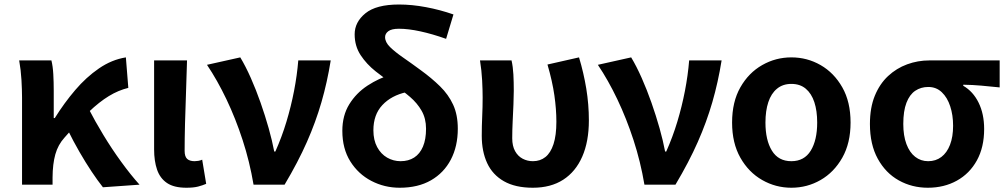

<svg xmlns="http://www.w3.org/2000/svg" viewBox="-20 -832 4537 865"><path d="M79.3 0V-392.9Q79.3 -426.4 76.7 -471.8Q74.1 -517.1 66.4 -559.8H211.6Q218.1 -534 220.1 -498.1Q222.1 -462.3 222.1 -423V-300.2H226.9Q269.3 -368.2 318.8 -426.2Q368.3 -484.3 425.9 -523.8Q483.4 -563.3 547.1 -573.5L558.1 -436.1Q513.1 -425.2 470.5 -399.2Q427.8 -373.3 380 -327.9Q332.2 -282.5 270.7 -212.2Q241.4 -180 229.3 -136.7Q217.2 -93.4 216.8 -32.6V0ZM443.7 11.7Q419.4 -19 392.7 -59.1Q365.9 -99.3 338.3 -147.1Q310.7 -194.9 284.4 -248.3L379.1 -342.4Q407.4 -287.2 445.5 -224.3Q483.5 -161.4 526.2 -102.8Q568.8 -44.1 608.6 0Z M819.5 13.8Q763.8 13.8 732.4 -7.5Q701 -28.7 687.6 -67.7Q674.3 -106.6 674.3 -158.8V-559.8H822.6Q821 -491.7 818.1 -417.3Q815.1 -342.9 813.5 -274Q811.8 -205.1 811.8 -152.6Q811.8 -126.6 823.1 -116.2Q834.5 -105.8 856.8 -105.8Q864 -105.8 873.3 -107.3Q882.5 -108.8 890.9 -112.6L908.9 -3.8Q892.5 3.3 872.4 8.5Q852.2 13.8 819.5 13.8Z M1122.3 0Q1104.8 -103.8 1073.1 -201Q1041.4 -298.3 1000.2 -384.7Q959 -471 912.5 -540L1062.5 -573.5Q1086.7 -533.3 1110.1 -480.5Q1133.5 -427.7 1154 -369.3Q1174.5 -310.9 1190.5 -254.2Q1206.4 -197.5 1215.5 -149.3H1220.5Q1249.7 -214.7 1270.5 -283.7Q1291.3 -352.7 1304.8 -422.6Q1318.3 -492.5 1323.8 -559.8H1470Q1454.1 -461 1428.2 -371.6Q1402.4 -282.3 1362.7 -192.4Q1323.1 -102.5 1262.1 0Z M1780.8 13.8Q1712 13.8 1653 -17Q1594 -47.7 1558.1 -105.1Q1522.3 -162.5 1522.3 -242.7Q1522.3 -311.6 1553.6 -362.3Q1584.9 -413 1635.9 -446.4Q1686.8 -479.8 1744.5 -496.9L1811.6 -417Q1742.9 -401.8 1702.6 -358.6Q1662.2 -315.4 1662.2 -244.9Q1662.2 -200.9 1679.1 -169.5Q1696 -138.1 1724.1 -121.9Q1752.3 -105.8 1784.7 -105.8Q1820.4 -105.8 1846 -122.3Q1871.6 -138.8 1885.5 -171.4Q1899.4 -203.9 1899.4 -252.2Q1899.4 -298.1 1879.6 -332.8Q1859.9 -367.4 1826.9 -395.7Q1793.9 -423.9 1754.2 -450.2Q1713.5 -478.2 1672.5 -510.4Q1631.6 -542.7 1604.7 -583.6Q1577.8 -624.6 1577.8 -677.5Q1577.8 -732.4 1626.2 -772Q1674.7 -811.7 1777.7 -811.7Q1835.8 -811.7 1899 -799.8Q1962.2 -788 2022.9 -766.9L1989.8 -657Q1927.9 -679 1873.8 -690.7Q1819.7 -702.5 1777.3 -702.5Q1744.1 -702.5 1729.5 -691.4Q1714.9 -680.4 1714.9 -664.7Q1714.9 -641.9 1737.4 -619.8Q1759.9 -597.8 1796.2 -572.7Q1832.5 -547.6 1875.2 -516.1Q1924.7 -480.2 1962.5 -443.1Q2000.4 -406 2021.5 -360.3Q2042.5 -314.6 2042.5 -252Q2042.5 -173.1 2011.2 -113.1Q1979.8 -53.1 1921.6 -19.7Q1863.3 13.8 1780.8 13.8Z M2380.5 13.8Q2301.7 13.8 2250.4 -15.4Q2199.2 -44.5 2174.8 -97.1Q2150.4 -149.8 2150.4 -220.4Q2150.4 -264.1 2152.4 -307.1Q2154.4 -350 2154.4 -392.9Q2154.4 -426.4 2152.1 -470.4Q2149.8 -514.3 2142.5 -559.8H2284.6Q2291.1 -531 2292.9 -496.6Q2294.7 -462.3 2294.7 -423Q2294.7 -398.2 2293.2 -361.9Q2291.7 -325.5 2289.7 -285.5Q2287.7 -245.4 2287.7 -209Q2287.7 -174.3 2300.6 -151.1Q2313.5 -128 2334.8 -116.9Q2356 -105.8 2381 -105.8Q2413.7 -105.8 2437.3 -124.6Q2460.8 -143.3 2473.7 -182.8Q2486.6 -222.4 2486.6 -283.6Q2486.6 -339.7 2477.6 -402.4Q2468.7 -465.1 2446.5 -541.3L2588.6 -573.5Q2609.5 -504.4 2621.3 -432.9Q2633 -361.3 2633 -289.7Q2633 -194.4 2603.2 -126.5Q2573.4 -58.5 2517.5 -22.4Q2461.5 13.8 2380.5 13.8Z M2883.3 0Q2865.8 -103.8 2834.1 -201Q2802.4 -298.3 2761.2 -384.7Q2720 -471 2673.5 -540L2823.5 -573.5Q2847.7 -533.3 2871.1 -480.5Q2894.5 -427.7 2915 -369.3Q2935.5 -310.9 2951.5 -254.2Q2967.4 -197.5 2976.5 -149.3H2981.5Q3010.7 -214.7 3031.5 -283.7Q3052.3 -352.7 3065.8 -422.6Q3079.3 -492.5 3084.8 -559.8H3231Q3215.1 -461 3189.2 -371.6Q3163.4 -282.3 3123.7 -192.4Q3084.1 -102.5 3023.1 0Z M3545.2 13.8Q3474.7 13.8 3413.8 -21Q3352.8 -55.7 3315.5 -121.5Q3278.2 -187.3 3278.2 -279.9Q3278.2 -373.1 3315.5 -438.6Q3352.8 -504.1 3413.8 -538.8Q3474.7 -573.5 3545.2 -573.5Q3616.4 -573.5 3676.9 -538.8Q3737.4 -504.1 3774.7 -438.6Q3812 -373.1 3812 -279.9Q3812 -187.3 3774.7 -121.5Q3737.4 -55.7 3676.9 -21Q3616.4 13.8 3545.2 13.8ZM3545.2 -105.8Q3603.3 -105.8 3632.5 -153.1Q3661.6 -200.4 3661.6 -279.9Q3661.6 -332.7 3648.8 -371.7Q3635.9 -410.7 3610.2 -432.3Q3584.5 -454 3545.2 -454Q3506.7 -454 3480.5 -432.3Q3454.2 -410.7 3441.4 -371.7Q3428.5 -332.7 3428.5 -279.9Q3428.5 -200.4 3457.7 -153.1Q3486.8 -105.8 3545.2 -105.8Z M4160.1 13.8Q4088.6 13.8 4029.3 -19.3Q3970 -52.3 3934.6 -116.7Q3899.2 -181.1 3899.2 -273.4Q3899.2 -346.7 3921.2 -400.5Q3943.2 -454.2 3981 -489.4Q4018.9 -524.6 4066.9 -542.2Q4114.9 -559.8 4167 -559.8H4483.7V-438.2Q4437.7 -442.7 4400.9 -446.2Q4364 -449.6 4319.6 -450.4V-445.6Q4363.9 -420.1 4388.8 -369.5Q4413.8 -318.8 4413.8 -250.8Q4413.8 -168.7 4381.1 -109.3Q4348.4 -50 4290.8 -18.1Q4233.3 13.8 4160.1 13.8ZM4161.6 -105.8Q4195.9 -105.8 4221 -124.8Q4246.1 -143.7 4260 -179.6Q4273.9 -215.4 4273.9 -265.6Q4273.9 -313.5 4260.9 -353.1Q4248 -392.7 4223.1 -416.4Q4198.2 -440.2 4162.1 -440.2Q4128.8 -440.2 4103.3 -423Q4077.9 -405.9 4063.7 -368.9Q4049.5 -331.9 4049.5 -273.4Q4049.5 -220.9 4063.6 -183.1Q4077.7 -145.3 4103 -125.6Q4128.3 -105.8 4161.6 -105.8Z"/></svg>

Font: Noto Sans JP
Style: Regular
Weight: 100
Designer: Ryoko NISHIZUKA 西塚涼子 (kana, bopomofo & ideographs); Paul D. Hunt (Latin, Greek & Cyrillic); Sandoll Communications 산돌커뮤니
Foundry: Adobe
Version: Version 2.004;hotconv 1.0.118;makeotfexe 2.5.65603